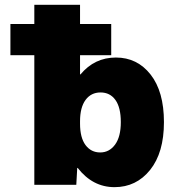

<svg xmlns="http://www.w3.org/2000/svg" viewBox="-20 -770 735 800"><path d="M23.4 -540V-669.9H123V-750H313.5V-669.9H443.4V-540H313.5V-460H315.4Q374 -530.3 462.9 -530.3Q551.8 -530.3 607.4 -459.5Q663.1 -388.7 663.1 -261.2Q663.1 -133.8 605.5 -62Q547.9 9.8 457 9.8Q366.2 9.8 303.7 -70.3H301.8L297.9 0H123V-540ZM313.5 -254.9Q313.5 -196.3 336.4 -165.5Q359.4 -134.8 397.5 -134.8Q435.5 -134.8 459.5 -167.5Q483.4 -200.2 483.4 -261.2Q483.4 -322.3 460.9 -353.5Q438.5 -384.8 398.9 -384.8Q359.4 -384.8 336.4 -353.5Q313.5 -322.3 313.5 -264.6Z"/></svg>

Font: GenEi M Gothic v2 Black
Style: Regular
Weight: 900
Version: Version 2.0